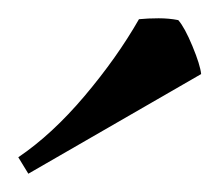

<svg xmlns="http://www.w3.org/2000/svg" viewBox="-20 -715 240 210"><path d="M132 -694Q142 -695 153.5 -695Q165 -695 175 -693Q182 -685 190.5 -664.5Q199 -644 200 -634L11 -525L0 -543Q37 -568 72.5 -610Q108 -652 132 -694Z"/></svg>

Font: Almendra
Style: Regular
Weight: 400
Designer: Ana Sanfelippo
Foundry: Ana Sanfelippo
Version: Version 1.004